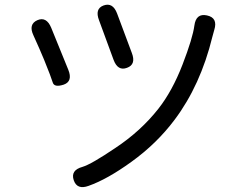

<svg xmlns="http://www.w3.org/2000/svg" viewBox="-20 -762 1040 810"><path d="M354 22Q305 40 291 -2Q277 -44 328 -58Q365 -69 467 -138Q574 -209 648 -303Q707 -378 750 -489.5Q793 -601 800 -654Q807 -707 853 -697Q900 -687 884 -636Q882 -631 876 -607Q826 -402 716 -256Q641 -156 534 -79Q433 -6 354 22ZM249 -405Q209 -392 202.5 -414Q196 -436 166 -510Q156 -534 146 -557L121 -613Q99 -660 138 -677Q176 -693 196 -645L268 -468Q288 -419 249 -405ZM516 -476Q477 -461 459 -510L398 -676Q379 -725 417 -739Q456 -753 474 -705L536 -539Q555 -490 516 -476Z"/></svg>

Font: Resource Han Rounded JP
Style: Regular
Weight: 400
Designer: Cyano Hao (round all glyphs); Ryoko NISHIZUKA 西塚涼子 (kana, bopomofo & ideographs); Paul D. Hunt (Latin, Greek & Cyrillic)
Foundry: Cyano Hao
Version: 0.990